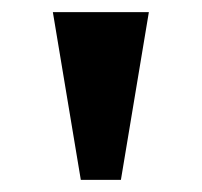

<svg xmlns="http://www.w3.org/2000/svg" viewBox="-20 -734 332 316"><path d="M113 -438 67 -714H225L179 -438Z"/></svg>

Font: Noto Rashi Hebrew
Style: Bold
Weight: 700
Version: Version 1.006